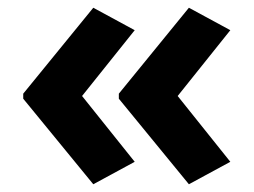

<svg xmlns="http://www.w3.org/2000/svg" viewBox="-20 -522 655 496"><path d="M40 -280 221 -502 328 -444 192 -274 328 -104 221 -46 40 -267ZM287 -280 468 -502 575 -444 439 -274 575 -104 468 -46 287 -267Z"/></svg>

Font: Noto Sans Kannada
Style: Bold
Weight: 700
Designer: Jelle Bosma - Monotype Design Team
Foundry: Monotype Imaging Inc.
Version: Version 2.005; ttfautohint (v1.8.4.7-5d5b)